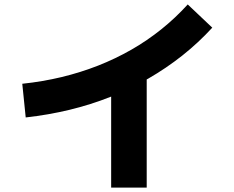

<svg xmlns="http://www.w3.org/2000/svg" viewBox="-20 -782 1040 855"><path d="M94.5 -259 79.2 -409Q169.8 -418.5 254.3 -438.8Q338.7 -459.2 416.5 -489.7Q494.3 -520.3 565.1 -560.8Q635.8 -601.3 698.8 -651.9Q761.8 -702.5 816 -762.2L925.3 -658.8Q863.5 -591.5 792 -534.8Q720.5 -478.2 640.3 -432Q560.2 -385.8 472.5 -350.9Q384.8 -316 290.1 -293.1Q195.3 -270.2 94.5 -259ZM475 -448.3H633.3V53.3H475Z"/></svg>

Font: Murecho Thin
Style: Regular
Weight: 100
Designer: Neil Summerour
Foundry: Positype
Version: Version 1.010